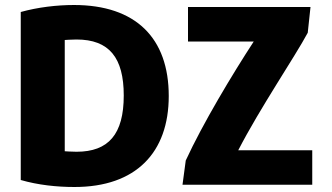

<svg xmlns="http://www.w3.org/2000/svg" viewBox="-20 -729 1328 768"><path d="M655 -345C655 -119 524 19 278 19C207 19 132 11 63 -9V-681C131 -700 207 -709 276 -709C523 -709 655 -577 655 -345ZM239 -569V-124C241 -124 264 -122 286 -122C414 -122 475 -192 475 -347C475 -498 417 -571 286 -571C264 -571 241 -569 239 -569ZM1222 -701 1211 -598C1159 -501 1020 -297 933 -128H1229V10H710L723 -87C790 -233 910 -433 995 -563H732V-701Z"/></svg>

Font: Repo ExtraBold
Style: Bold
Weight: 700
Designer: Stefan Peev
Foundry: Context Ltd
Version: Version 1.502